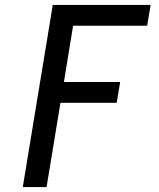

<svg xmlns="http://www.w3.org/2000/svg" viewBox="-20 -755 640 775"><path d="M72 0 193 -735H588L574 -651H275L238 -424H465L451 -340H224L168 0Z"/></svg>

Font: Iosevka Medium Extended
Style: Italic
Weight: 500
Width: 7
Italic angle: -9°
Monospace: yes
Designer: Belleve Invis
Foundry: Belleve Invis
Version: Version 32.5.0; ttfautohint (v1.8.4)